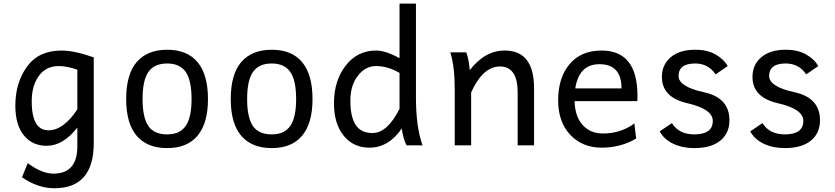

<svg xmlns="http://www.w3.org/2000/svg" viewBox="-20 -801 4602 1058"><path d="M247.6 -83Q329.6 -83 406.2 -198.2V-417Q348.6 -437 303.7 -437Q229 -437 189.5 -376Q154.8 -323.2 154.8 -243.7Q154.8 -156.2 181.6 -116.7Q204.6 -83 247.6 -83ZM279.3 236.3Q188.5 236.3 101.1 175.8L132.8 98.1Q210.9 155.8 274.4 155.8Q406.2 155.8 406.2 4.9V-98.1Q327.6 2.4 237.8 2.4Q163.6 2.4 117.7 -47.9Q64.5 -106 64.5 -218.8Q64.5 -344.7 128.7 -433.6Q192.9 -522.5 318.4 -522.5Q389.2 -522.5 496.6 -484.9V-12.7Q496.6 236.3 279.3 236.3Z M901.4 15.1Q791.5 15.1 733.4 -52.5Q675.3 -120.1 675.3 -254.9Q675.3 -392.1 733.6 -459.5Q792 -526.9 901.4 -526.9Q1011.7 -526.9 1068.8 -458.3Q1126 -389.6 1126 -254.9Q1126 -121.6 1068.6 -53.2Q1011.2 15.1 901.4 15.1ZM901.4 -60.5Q971.2 -60.5 1003.4 -107.2Q1035.6 -153.8 1035.6 -254.9Q1035.6 -359.4 1002.9 -405.3Q970.2 -451.2 901.4 -451.2Q830.6 -451.2 798.1 -405Q765.6 -358.9 765.6 -254.9Q765.6 -154.8 796.9 -107.7Q828.1 -60.5 901.4 -60.5Z M1477.5 15.1Q1367.7 15.1 1309.6 -52.5Q1251.5 -120.1 1251.5 -254.9Q1251.5 -392.1 1309.8 -459.5Q1368.2 -526.9 1477.5 -526.9Q1587.9 -526.9 1645 -458.3Q1702.1 -389.6 1702.1 -254.9Q1702.1 -121.6 1644.8 -53.2Q1587.4 15.1 1477.5 15.1ZM1477.5 -60.5Q1547.4 -60.5 1579.6 -107.2Q1611.8 -153.8 1611.8 -254.9Q1611.8 -359.4 1579.1 -405.3Q1546.4 -451.2 1477.5 -451.2Q1406.7 -451.2 1374.3 -405Q1341.8 -358.9 1341.8 -254.9Q1341.8 -154.8 1373 -107.7Q1404.3 -60.5 1477.5 -60.5Z M2032.7 -67.9Q2114.3 -67.9 2181.6 -201.2V-399.4Q2116.2 -437 2052.2 -437Q1994.6 -437 1954.1 -386.2Q1910.6 -332.5 1910.6 -246.1Q1910.6 -158.2 1939.7 -113Q1968.8 -67.9 2032.7 -67.9ZM2015.6 12.7Q1926.8 12.7 1873.5 -53.7Q1820.3 -120.1 1820.3 -231Q1820.3 -356.4 1884.8 -439.5Q1949.2 -522.5 2052.2 -522.5Q2106.4 -522.5 2181.6 -480V-781.2H2272V-266.1Q2272 -99.1 2308.6 0H2220.7Q2202.6 -31.7 2193.8 -92.8Q2121.6 12.7 2015.6 12.7Z M2922.9 0H2832.5V-291Q2832.5 -434.6 2734.9 -434.6Q2640.6 -434.6 2576.2 -291.5V0H2485.8V-309.1Q2485.8 -435.5 2461.4 -512.7H2549.3Q2562 -481 2568.8 -414.6Q2651.4 -522.5 2761.7 -522.5Q2922.9 -522.5 2922.9 -314Z M3294.9 12.7Q3189.5 12.7 3122.6 -57.9Q3055.7 -128.4 3055.7 -248.5Q3055.7 -373 3118.7 -447.8Q3181.6 -522.5 3294.9 -522.5Q3492.7 -522.5 3492.7 -272.9Q3492.7 -250.5 3492.2 -243.7H3146Q3148.9 -157.2 3191.4 -111.3Q3233.4 -65.4 3302.2 -65.4Q3400.4 -65.4 3475.6 -120.6L3485.4 -37.6Q3400.4 12.7 3294.9 12.7ZM3404.8 -314Q3404.8 -447.3 3282.7 -447.3Q3170.9 -447.3 3149.9 -314Z M3805.7 15.1Q3740.2 15.1 3689.5 -9Q3638.7 -33.2 3615.2 -77.1L3682.6 -122.6Q3721.2 -60.5 3805.7 -60.5Q3907.7 -60.5 3907.7 -134.8Q3907.7 -200.2 3767.6 -232.2Q3627.4 -264.2 3627.4 -377Q3627.4 -444.8 3676.3 -485.8Q3725.1 -526.9 3810.5 -526.9Q3878.4 -526.9 3923.8 -500.5Q3969.2 -474.1 3990.2 -437L3923.3 -391.1Q3883.3 -451.2 3810.5 -451.2Q3719.2 -451.2 3719.2 -382.3Q3719.2 -323.2 3859.4 -292.7Q3999.5 -262.2 3999.5 -138.2Q3999.5 -66.4 3948.7 -25.6Q3897.9 15.1 3805.7 15.1Z M4304.7 15.1Q4239.3 15.1 4188.5 -9Q4137.7 -33.2 4114.3 -77.1L4181.6 -122.6Q4220.2 -60.5 4304.7 -60.5Q4406.7 -60.5 4406.7 -134.8Q4406.7 -200.2 4266.6 -232.2Q4126.5 -264.2 4126.5 -377Q4126.5 -444.8 4175.3 -485.8Q4224.1 -526.9 4309.6 -526.9Q4377.4 -526.9 4422.9 -500.5Q4468.3 -474.1 4489.3 -437L4422.4 -391.1Q4382.3 -451.2 4309.6 -451.2Q4218.3 -451.2 4218.3 -382.3Q4218.3 -323.2 4358.4 -292.7Q4498.5 -262.2 4498.5 -138.2Q4498.5 -66.4 4447.8 -25.6Q4397 15.1 4304.7 15.1Z"/></svg>

Font: Cadman
Style: Regular
Weight: 400
Designer: Paul James MIller
Foundry: High-Logic / Made with FontCreator
Version: Version 2.114;March 28, 2021;FontCreator 13.0.0.2683 64-bit